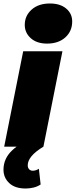

<svg xmlns="http://www.w3.org/2000/svg" viewBox="-29 -841 434 1101"><path d="M-5 0 104 -547H329L220 0ZM241 -591Q182 -591 147.5 -622Q113 -653 113 -698Q113 -751 152.5 -786Q192 -821 257 -821Q316 -821 350.5 -792Q385 -763 385 -718Q385 -662 345.5 -626.5Q306 -591 241 -591ZM118 240Q57 240 24 209Q-9 178 -9 132Q-9 68 41 21Q91 -26 170 -51L220 0Q174 28 152 54.5Q130 81 130 107Q130 121 138 129.5Q146 138 159 138Q168 138 177 135Q186 132 194 127L204 217Q186 229 163.5 234.5Q141 240 118 240Z"/></svg>

Font: Montserrat Thin Black
Style: Italic
Weight: 900
Italic angle: -11.3°
Version: Version 9.000